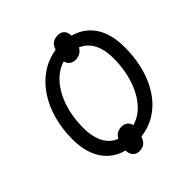

<svg xmlns="http://www.w3.org/2000/svg" viewBox="-220 -929 1146 1146"><g transform="rotate(-45 352.5 -356.5)"><path d="M303 61Q276 61 261.5 43Q247 25 247 -1Q192 -15 152 -51Q112 -87 91 -143Q70 -199 70 -272Q70 -358 91 -434.5Q112 -511 152 -571.5Q192 -632 249 -671Q306 -710 377 -721Q387 -750 404 -762Q421 -774 448 -774Q475 -774 489.5 -757.5Q504 -741 504 -714Q559 -699 598.5 -663.5Q638 -628 659 -572.5Q680 -517 680 -440Q680 -370 667 -306.5Q654 -243 628.5 -189Q603 -135 566 -93.5Q529 -52 480.5 -26Q432 0 373 7Q363 36 346 48.5Q329 61 303 61ZM387 -75Q423 -85 454 -108Q485 -131 509.5 -166Q534 -201 551 -244Q568 -287 577 -337Q586 -387 586 -440Q586 -493 574 -531Q562 -569 539.5 -594.5Q517 -620 486 -633Q475 -613 457.5 -603.5Q440 -594 420 -594Q397 -594 382 -605.5Q367 -617 363 -638Q327 -628 296.5 -605Q266 -582 241.5 -548Q217 -514 199.5 -471Q182 -428 173 -378.5Q164 -329 164 -275Q164 -226 175.5 -186.5Q187 -147 209.5 -120.5Q232 -94 266 -81Q277 -101 293.5 -110Q310 -119 330 -119Q353 -119 368 -107.5Q383 -96 387 -75Z"/></g></svg>

Font: Noto Sans Display
Style: Italic
Weight: 400
Italic angle: -12°
Designer: Monotype Design Team
Foundry: Monotype Imaging Inc.
Version: Version 2.003